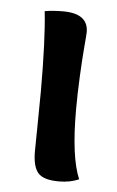

<svg xmlns="http://www.w3.org/2000/svg" viewBox="-42 -510 333 545"><g transform="rotate(5 124.5 -237.0)"><path d="M116 -478Q188 -478 188 -425Q188 -419 185 -384.5Q182 -350 179.5 -299Q177 -248 177 -202Q177 -68 203 -7Q178 4 146 4Q102 4 86.5 -14Q71 -32 71 -75Q71 -91 72 -152.5Q73 -214 73 -247Q73 -392 64 -474Q88 -478 116 -478Z"/></g></svg>

Font: Overlock
Style: Bold
Weight: 700
Designer: Dario Muhafara
Foundry: Dario Manuel Muhafara
Version: Version 1.001